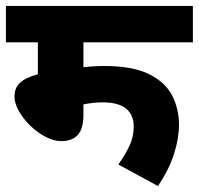

<svg xmlns="http://www.w3.org/2000/svg" viewBox="-20 -642 672 649"><path d="M262 -499V-415Q281 -417 299 -418Q317 -419 331 -419Q428 -419 483.5 -391.5Q539 -364 562 -319Q585 -274 585 -220Q585 -175 568.5 -122.5Q552 -70 514 -13L380 -86Q403 -118 417.5 -149Q432 -180 432 -213Q432 -296 327 -296Q296 -296 262 -289V-254Q262 -207 243 -186Q224 -165 187 -165Q162 -165 134 -179.5Q106 -194 82 -217.5Q58 -241 43.5 -267Q29 -293 29 -316Q29 -345 48 -362.5Q67 -380 108 -391V-499H0V-622H632V-499Z"/></svg>

Font: Noto Sans ExtraBold
Style: Italic
Weight: 800
Italic angle: -12°
Designer: Monotype Design Team
Foundry: Monotype Imaging Inc.
Version: Version 2.013; ttfautohint (v1.8.4.7-5d5b)